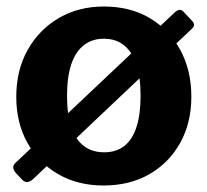

<svg xmlns="http://www.w3.org/2000/svg" viewBox="-20 -560 636 590"><path d="M82 -10Q72 -1 63.5 -0.5Q55 0 46 -10L30 -27Q13 -46 27 -59L516 -521Q532 -536 543 -525L571 -495Q582 -483 570 -472ZM298 10Q219 10 158.5 -25Q98 -60 64 -121.5Q30 -183 30 -262Q30 -345 65.5 -407.5Q101 -470 161.5 -505Q222 -540 299 -540Q380 -540 440 -504.5Q500 -469 534 -406.5Q568 -344 568 -263Q568 -183 534 -121.5Q500 -60 439.5 -25Q379 10 298 10ZM300 -92Q337 -92 362 -111.5Q387 -131 399.5 -170Q412 -209 412 -265Q412 -324 399 -362.5Q386 -401 361 -421Q336 -441 299 -441Q263 -441 237.5 -421Q212 -401 199 -362.5Q186 -324 186 -265Q186 -208 199 -169.5Q212 -131 237.5 -111.5Q263 -92 300 -92Z"/></svg>

Font: Libre Franklin
Style: Bold
Weight: 700
Designer: Pablo Impallari, Rodrigo Fuenzalida, Nhung Nguyen
Foundry: Impallari Type
Version: Version 3.000